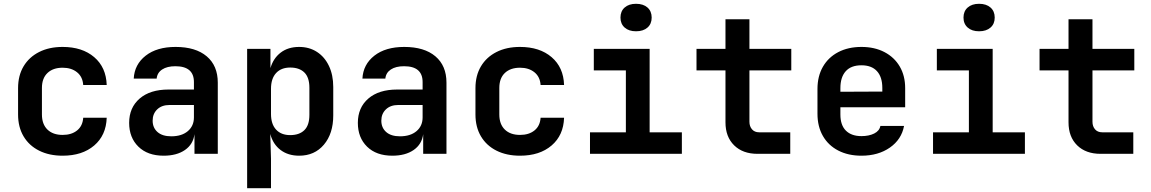

<svg xmlns="http://www.w3.org/2000/svg" viewBox="-20 -806 6031 1006"><path d="M308.1 9.8Q237.8 9.8 185.1 -16.6Q132.3 -43 103.5 -91.6Q74.7 -140.1 74.7 -206.1V-344.2Q74.7 -410.2 103.5 -458.5Q132.3 -506.8 184.8 -533.4Q237.3 -560.1 308.1 -560.1Q411.1 -560.1 473.6 -506.6Q536.1 -453.1 539.1 -360.8H416Q413.1 -403.8 383.5 -427.5Q354 -451.2 308.1 -451.2Q257.8 -451.2 228.8 -423.6Q199.7 -396 199.7 -345.2V-206.1Q199.7 -155.3 228.5 -127.2Q257.3 -99.1 308.1 -99.1Q355 -99.1 384 -122.6Q413.1 -146 416 -189H539.1Q536.1 -97.2 473.6 -43.7Q411.1 9.8 308.1 9.8Z M837.4 9.8Q753.4 9.8 705.1 -37.6Q656.7 -85 656.7 -162.1Q656.7 -242.2 711.7 -289.6Q766.6 -336.9 862.8 -336.9H996.1V-376Q996.1 -459 898.9 -459Q855.5 -459 829.6 -441.9Q803.7 -424.8 800.8 -394H680.7Q684.6 -468.3 743.2 -514.2Q801.8 -560.1 899.9 -560.1Q1004.9 -560.1 1063 -511Q1121.1 -461.9 1121.1 -373V0H999V-103Q992.2 -49.8 949 -20Q905.8 9.8 837.4 9.8ZM877.4 -91.8Q932.1 -91.8 964.1 -118.9Q996.1 -146 996.1 -190.9V-255.9H868.7Q827.6 -255.9 803.7 -232.9Q779.8 -210 779.8 -173.8Q779.8 -136.7 805.2 -114.3Q830.6 -91.8 877.4 -91.8Z M1274.9 180.2V-549.8H1397V-449.2Q1412.1 -501 1450.9 -530.5Q1489.7 -560.1 1547.4 -560.1Q1600.6 -560.1 1640.9 -533.9Q1681.2 -507.8 1703.6 -460.4Q1726.1 -413.1 1726.1 -350.1V-201.2Q1726.1 -106 1677.2 -48.1Q1628.4 9.8 1547.4 9.8Q1489.7 9.8 1450.2 -20Q1410.6 -49.8 1396 -104L1399.9 25.9V180.2ZM1500.5 -98.1Q1548.3 -98.1 1574.7 -124Q1601.1 -149.9 1601.1 -204.1V-346.2Q1601.1 -400.4 1574.7 -426.3Q1548.3 -452.1 1500.5 -452.1Q1453.1 -452.1 1426.5 -423.1Q1399.9 -394 1399.9 -340.8V-209Q1399.9 -155.8 1426.5 -127Q1453.1 -98.1 1500.5 -98.1Z M2035.6 9.8Q1951.7 9.8 1903.3 -37.6Q1855 -85 1855 -162.1Q1855 -242.2 1909.9 -289.6Q1964.8 -336.9 2061 -336.9H2194.3V-376Q2194.3 -459 2097.2 -459Q2053.7 -459 2027.8 -441.9Q2002 -424.8 1999 -394H1878.9Q1882.8 -468.3 1941.4 -514.2Q2000 -560.1 2098.1 -560.1Q2203.1 -560.1 2261.2 -511Q2319.3 -461.9 2319.3 -373V0H2197.3V-103Q2190.4 -49.8 2147.2 -20Q2104 9.8 2035.6 9.8ZM2075.7 -91.8Q2130.4 -91.8 2162.4 -118.9Q2194.3 -146 2194.3 -190.9V-255.9H2066.9Q2025.9 -255.9 2002 -232.9Q1978 -210 1978 -173.8Q1978 -136.7 2003.4 -114.3Q2028.8 -91.8 2075.7 -91.8Z M2704.6 9.8Q2634.3 9.8 2581.5 -16.6Q2528.8 -43 2500 -91.6Q2471.2 -140.1 2471.2 -206.1V-344.2Q2471.2 -410.2 2500 -458.5Q2528.8 -506.8 2581.3 -533.4Q2633.8 -560.1 2704.6 -560.1Q2807.6 -560.1 2870.1 -506.6Q2932.6 -453.1 2935.5 -360.8H2812.5Q2809.6 -403.8 2780 -427.5Q2750.5 -451.2 2704.6 -451.2Q2654.3 -451.2 2625.2 -423.6Q2596.2 -396 2596.2 -345.2V-206.1Q2596.2 -155.3 2625 -127.2Q2653.8 -99.1 2704.6 -99.1Q2751.5 -99.1 2780.5 -122.6Q2809.6 -146 2812.5 -189H2935.5Q2932.6 -97.2 2870.1 -43.7Q2807.6 9.8 2704.6 9.8Z M3312.5 -642.1Q3274.9 -642.1 3252.9 -661.6Q3231 -681.2 3231 -713.9Q3231 -747.1 3252.9 -766.6Q3274.9 -786.1 3312.5 -786.1Q3350.6 -786.1 3372.6 -766.6Q3394.5 -747.1 3394.5 -713.9Q3394.5 -680.7 3372.6 -661.6Q3350.6 -642.1 3312.5 -642.1ZM3071.3 0V-112.8H3259.3V-437H3091.3V-549.8H3383.8V-112.8H3552.7V0Z M3948.7 0Q3872.1 0 3826.7 -44.4Q3781.2 -88.9 3781.2 -165V-437H3629.4V-549.8H3781.2V-705.1H3906.7V-549.8H4126V-437H3906.7V-168Q3906.7 -144 3920.2 -128.4Q3933.6 -112.8 3957.5 -112.8H4120.6V0Z M4493.7 9.8Q4424.3 9.8 4372.3 -17.1Q4320.3 -43.9 4291.7 -93.5Q4263.2 -143.1 4263.2 -210V-339.8Q4263.2 -406.7 4291.7 -456.3Q4320.3 -505.9 4372.3 -533Q4424.3 -560.1 4493.7 -560.1Q4562.5 -560.1 4614.3 -533Q4666 -505.9 4694.3 -457.5Q4722.7 -409.2 4722.7 -344.2V-244.1H4383.3V-206.1Q4383.3 -149.9 4412.4 -121.3Q4441.4 -92.8 4493.7 -92.8Q4532.7 -92.8 4560.3 -106.4Q4587.9 -120.1 4592.8 -146H4716.8Q4703.6 -75.2 4642.6 -32.7Q4581.5 9.8 4493.7 9.8ZM4383.3 -344.2V-325.2L4603 -326.2V-345.2Q4603 -402.3 4575 -433.1Q4546.9 -463.9 4493.7 -463.9Q4439 -463.9 4411.1 -432.6Q4383.3 -401.4 4383.3 -344.2Z M5109.9 -642.1Q5072.3 -642.1 5050.3 -661.6Q5028.3 -681.2 5028.3 -713.9Q5028.3 -747.1 5050.3 -766.6Q5072.3 -786.1 5109.9 -786.1Q5147.9 -786.1 5169.9 -766.6Q5191.9 -747.1 5191.9 -713.9Q5191.9 -680.7 5169.9 -661.6Q5147.9 -642.1 5109.9 -642.1ZM4868.7 0V-112.8H5056.6V-437H4888.7V-549.8H5181.2V-112.8H5350.1V0Z M5746.1 0Q5669.4 0 5624 -44.4Q5578.6 -88.9 5578.6 -165V-437H5426.8V-549.8H5578.6V-705.1H5704.1V-549.8H5923.3V-437H5704.1V-168Q5704.1 -144 5717.5 -128.4Q5731 -112.8 5754.9 -112.8H5918V0Z"/></svg>

Font: UDEV Gothic 35
Style: Bold
Weight: 700
Version: v2.1.0; ttfautohint (v1.8.4.7-5d5b-dirty) -l 6 -r 45 -G 200 